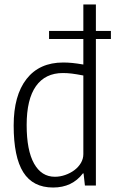

<svg xmlns="http://www.w3.org/2000/svg" viewBox="-20 -828 515 857"><path d="M199 -690H352V-808H408V-690H475V-654H408V0H359L353 -54H350Q302 9 217 9Q127 9 84 -59Q41 -127 41 -268Q41 -402 98.5 -475.5Q156 -549 262 -549Q282 -549 302.5 -547Q323 -545 352 -540V-654H199ZM225 -39Q248 -39 271 -47Q294 -55 312 -68.5Q330 -82 341 -100.5Q352 -119 352 -140V-491Q321 -497 301 -499.5Q281 -502 261 -502Q182 -502 140.5 -443.5Q99 -385 99 -270Q99 -157 132 -98Q165 -39 225 -39Z"/></svg>

Font: Encode Sans Compressed
Style: Light
Weight: 300
Designer: Pablo Impallari, Andres Torresi
Foundry: Pablo Impallari, Andres Torresi
Version: Version 1.000; ttfautohint (v1.00) -l 8 -r 50 -G 200 -x 14 -